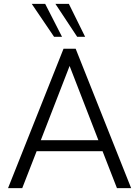

<svg xmlns="http://www.w3.org/2000/svg" viewBox="-20 -970 719 990"><path d="M21.5 0 307.6 -718.8H370.1L656.2 0H583L508.8 -190.4H168.9L94.7 0ZM143.6 -950.2H212.9L299.8 -780.3H258.8ZM190.4 -247.1H487.3L338.9 -629.9ZM265.6 -950.2H335L418.9 -780.3H377.9Z"/></svg>

Font: Min Sans Light
Style: Regular
Weight: 300
Designer: Jinseong-Kim, NotoSansCJK, Nunito
Foundry: Jinseong-Kim
Version: Version 1.400;Glyphs 3.1.2 (3151)